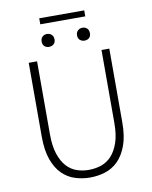

<svg xmlns="http://www.w3.org/2000/svg" viewBox="-96 -958 827 1042"><g transform="rotate(-10 317.0 -437.5)"><path d="M316 12Q274 12 234 -0.5Q194 -13 163 -43.5Q132 -74 113.5 -125Q95 -176 95 -253V-659H141V-258Q141 -192 155.5 -148.5Q170 -105 194 -78.5Q218 -52 249.5 -41Q281 -30 316 -30Q352 -30 384.5 -41Q417 -52 441.5 -78.5Q466 -105 481 -148.5Q496 -192 496 -258V-659H539V-253Q539 -176 520 -125Q501 -74 470 -43.5Q439 -13 399 -0.5Q359 12 316 12ZM219 -725Q204 -725 194 -734Q184 -743 184 -760Q184 -777 194 -786.5Q204 -796 219 -796Q234 -796 244.5 -786.5Q255 -777 255 -760Q255 -743 244.5 -734Q234 -725 219 -725ZM193 -854V-887H441V-854ZM415 -725Q400 -725 389.5 -734Q379 -743 379 -760Q379 -777 389.5 -786.5Q400 -796 415 -796Q430 -796 440 -786.5Q450 -777 450 -760Q450 -743 440 -734Q430 -725 415 -725Z"/></g></svg>

Font: Giro Light
Style: Regular
Weight: 300
Designer: Paul D. Hunt
Foundry: Adobe Systems Incorporated
Version: Version 1.000;PS 1.0;hotconv 1.0.88;makeotf.lib2.5.647800